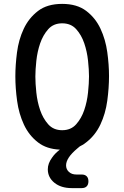

<svg xmlns="http://www.w3.org/2000/svg" viewBox="-20 -760 640 988"><path d="M400 138Q417 138 426 147Q435 156 435 173Q435 190 426 199Q417 208 400 208H350Q294 208 260 180.5Q226 153 226 111Q226 81 248 51Q262 30 288 10Q220 7 176 -27Q129 -63 103 -119Q77 -175 68 -241Q59 -307 59 -367Q59 -425 67.5 -490.5Q76 -556 102 -611.5Q128 -667 175.5 -703.5Q223 -740 300 -740Q376 -740 423.5 -704Q471 -668 497 -612.5Q523 -557 532 -492Q541 -427 541 -369Q541 -308 532 -241.5Q523 -175 496.5 -119Q470 -63 423 -27Q409 -15 391 -7L379 3Q348 29 334 50.5Q320 72 320 91Q320 111 334.5 124.5Q349 138 373 138ZM300 -90Q345 -90 372 -120.5Q399 -151 413.5 -193.5Q428 -236 433 -284Q438 -332 438 -367Q438 -401 433 -448Q428 -495 413.5 -537.5Q399 -580 372 -610Q345 -640 300 -640Q255 -640 228 -609.5Q201 -579 186.5 -536.5Q172 -494 167 -447Q162 -400 162 -366Q162 -331 167 -283.5Q172 -236 186.5 -193.5Q201 -151 228 -120.5Q255 -90 300 -90Z"/></svg>

Font: Maple Mono Normal NL Medium
Style: Regular
Weight: 500
Monospace: yes
Designer: subframe7536
Version: Version 7.000